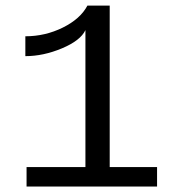

<svg xmlns="http://www.w3.org/2000/svg" viewBox="-20 -679 640 699"><path d="M76.7 0V-70.8H291V-569.3Q272.9 -531.2 205.3 -502.9Q137.7 -474.6 72.3 -474.6V-546.9Q144.5 -546.9 208.7 -578.6Q272.9 -610.4 298.3 -658.7H379.4V-70.8H551.8V0Z"/></svg>

Font: Liberation Mono
Style: Regular
Weight: 400
Monospace: yes
Designer: Steve Matteson
Foundry: Ascender Corporation
Version: Version 2.1.5